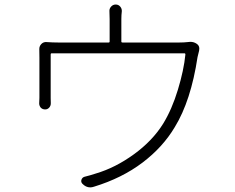

<svg xmlns="http://www.w3.org/2000/svg" viewBox="-20 -811 1040 849"><path d="M810.5 -625Q816.4 -626 821.3 -626Q836.9 -626 848.6 -618.2Q861.3 -610.4 861.3 -596.7Q861.3 -591.8 860.4 -586.9Q856.4 -573.2 853.5 -558.6Q824.2 -365.2 752.9 -249Q700.2 -160.2 609.9 -91.8Q519.5 -23.4 395.5 14.6Q386.7 17.6 378.9 17.6Q359.4 17.6 343.8 1Q336.9 -6.8 340.3 -16.6Q343.8 -26.4 353.5 -29.3Q377.9 -35.2 404.3 -43.9Q490.2 -69.3 572.3 -128.9Q654.3 -188.5 701.2 -263.7Q740.2 -327.1 766.6 -414.1Q793 -501 799.8 -570.3Q799.8 -575.2 795.9 -575.2H208Q204.1 -575.2 204.1 -570.3V-377.9Q204.1 -367.2 204.6 -355.5Q205.1 -343.8 197.8 -335.4Q190.4 -327.1 179.7 -327.1Q168 -327.1 160.2 -335Q153.3 -343.8 153.3 -353.5L154.3 -378.9V-555.7Q154.3 -580.1 153.8 -593.3Q153.3 -606.4 162.6 -616.2Q171.9 -626 185.5 -625Q211.9 -623 239.3 -623H460.9Q464.8 -623 464.8 -627V-726.6Q464.8 -743.2 463.9 -760.7Q462.9 -772.5 471.2 -781.7Q479.5 -791 491.7 -791Q503.9 -791 511.7 -781.7Q519.5 -772.5 518.6 -760.7Q516.6 -744.1 516.6 -726.6V-627Q516.6 -623 521.5 -623H771.5Q793.9 -623 810.5 -625Z"/></svg>

Font: Gen Jyuu Gothic L Monospace Light
Style: Regular
Weight: 300
Designer: [Source Han Sans]
Ryoko NISHIZUKA  (kana & ideographs); Paul D. Hunt (Latin, Greek & Cyrillic); Wenlong ZHANG  (bopomofo
Version: Version 1.002.20150607